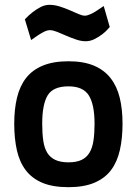

<svg xmlns="http://www.w3.org/2000/svg" viewBox="-20 -765 569 796"><path d="M264 -511Q326 -511 369 -493Q412 -475 438.5 -441Q465 -407 476.5 -359.5Q488 -312 488 -252Q488 -192 477 -143Q466 -94 440.5 -60Q415 -26 371.5 -7.5Q328 11 264 11Q199 11 156 -7Q113 -25 87 -59Q61 -93 50 -142Q39 -191 39 -252Q39 -312 50.5 -360Q62 -408 88 -441.5Q114 -475 157.5 -493Q201 -511 264 -511ZM264 -92Q297 -92 318 -102Q339 -112 351 -132Q363 -152 367.5 -182Q372 -212 372 -252Q372 -331 348.5 -369Q325 -407 264 -407Q200 -407 177.5 -369.5Q155 -332 155 -252Q155 -211 159.5 -181Q164 -151 176 -131.5Q188 -112 209.5 -102Q231 -92 264 -92ZM435 -653Q421 -636 404 -623Q390 -612 372 -603Q354 -594 335 -594Q317 -594 296 -601Q275 -608 254.5 -617Q234 -626 216.5 -633Q199 -640 187 -640Q176 -640 163 -633.5Q150 -627 138 -619Q124 -610 109 -599L83 -685Q99 -702 116 -715Q130 -726 148 -735.5Q166 -745 185 -745Q206 -745 228 -738Q250 -731 269.5 -722.5Q289 -714 305 -707Q321 -700 332 -700Q341 -700 354.5 -706Q368 -712 380 -720Q394 -729 410 -740Z"/></svg>

Font: Panefresco 800wt
Style: Regular
Weight: 800
Designer: Campivisivi
Foundry: Campivisivi & Chank Co
Version: Version 1.001